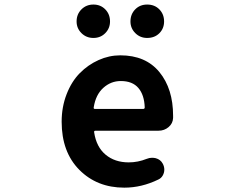

<svg xmlns="http://www.w3.org/2000/svg" viewBox="-20 -820 1040 853"><path d="M532.2 13.7Q411.1 13.7 332.5 -65.4Q253.9 -144.5 253.9 -279.3Q253.9 -344.7 275.9 -401.4Q297.9 -458 334.5 -495.1Q371.1 -532.2 418 -553.2Q464.8 -574.2 514.6 -574.2Q627 -574.2 688 -500Q749 -425.8 749 -305.7Q749 -300.8 749 -295.9Q748 -271.5 729 -255.4Q710 -239.3 684.6 -239.3H404.3Q396.5 -239.3 398.4 -231.4Q408.2 -167 449.2 -132.8Q490.2 -98.6 551.8 -98.6Q592.8 -98.6 631.8 -114.3Q643.6 -119.1 655.3 -119.1Q664.1 -119.1 671.9 -117.2Q693.4 -111.3 703.1 -92.8Q710 -80.1 710 -66.4Q710 -52.7 703.1 -40.5Q696.3 -28.3 683.6 -22.5Q609.4 13.7 532.2 13.7ZM396.5 -343.8Q394.5 -335.9 402.3 -335.9H615.2Q623 -335.9 623 -342.8Q621.1 -398.4 594.7 -429.2Q568.4 -460 516.6 -460Q472.7 -460 439 -429.7Q405.3 -399.4 396.5 -343.8ZM320.3 -724.6Q320.3 -756.8 341.8 -778.3Q363.3 -799.8 395 -799.8Q426.8 -799.8 447.8 -778.3Q468.8 -756.8 468.8 -724.6Q468.8 -694.3 447.8 -672.9Q426.8 -651.4 395 -651.4Q363.3 -651.4 341.8 -672.9Q320.3 -694.3 320.3 -724.6ZM633.8 -651.4Q602.5 -651.4 581.1 -672.9Q559.6 -694.3 559.6 -724.6Q559.6 -756.8 580.6 -778.3Q601.6 -799.8 633.8 -799.8Q667 -799.8 688 -778.3Q709 -756.8 709 -724.6Q709 -693.4 688 -672.4Q667 -651.4 633.8 -651.4Z"/></svg>

Font: Gen Jyuu Gothic Monospace Bold
Style: Bold
Weight: 700
Designer: [Source Han Sans]
Ryoko NISHIZUKA  (kana & ideographs); Paul D. Hunt (Latin, Greek & Cyrillic); Wenlong ZHANG  (bopomofo
Version: Version 1.002.20150607